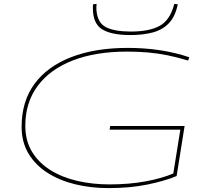

<svg xmlns="http://www.w3.org/2000/svg" viewBox="-20 -956 1057 986"><path d="M538 10Q447 10 366.5 -9.5Q286 -29 224 -68.5Q162 -108 126.5 -167Q91 -226 91 -305Q91 -435 157 -525Q223 -615 345.5 -662.5Q468 -710 636 -710Q810 -710 952 -662L946 -645Q890 -662 840.5 -672Q791 -682 741 -686.5Q691 -691 632 -691Q472 -691 355 -646Q238 -601 174 -515.5Q110 -430 110 -310Q110 -233 144.5 -176.5Q179 -120 239 -82.5Q299 -45 377 -27Q455 -9 542 -9Q643 -9 727 -24.5Q811 -40 870 -65L906 -290H543L546 -309H928L887 -52Q828 -27 738 -8.5Q648 10 538 10ZM649 -776Q552 -776 504.5 -805.5Q457 -835 457 -914Q457 -919 457 -924Q457 -929 458 -934L476 -936Q475 -928 475 -920.5Q475 -913 475 -906Q480 -839 524 -816.5Q568 -794 652 -794Q747 -794 800.5 -823.5Q854 -853 875 -936L893 -934Q880 -871 847.5 -837Q815 -803 765 -789.5Q715 -776 649 -776Z"/></svg>

Font: Georama ExtraExtended Thin
Style: Italic
Weight: 100
Width: 8
Italic angle: -9°
Designer: Jean-Baptiste Levee
Foundry: Production Type
Version: Version 1.000